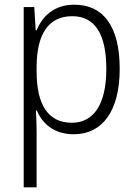

<svg xmlns="http://www.w3.org/2000/svg" viewBox="-20 -562 582 818"><path d="M297 -542C210 -542 161 -493 136 -433H132L126 -532H81V236H136V4C136 -26 135 -62 133 -91H137C160 -36 210 10 294 10C415 10 490 -87 490 -269C490 -450 420 -542 297 -542ZM288 -493C386 -493 433 -414 433 -269C433 -117 379 -39 286 -39C187 -39 136 -113 136 -257V-280C137 -416 186 -493 288 -493Z"/></svg>

Font: Noto Sans Gujarati SemiCondensed Light
Style: Regular
Weight: 300
Width: 4
Designer: Jelle Bosma - Monotype Design Team, Universal Thirst
Foundry: Monotype Imaging Inc.
Version: Version 2.106